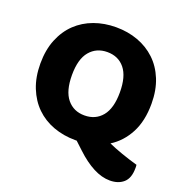

<svg xmlns="http://www.w3.org/2000/svg" viewBox="-138 -748 982 1028"><g transform="rotate(20 352.5 -233.5)"><path d="M35 -304Q35 -382 59.5 -442Q84 -502 126.5 -542.5Q169 -583 226.5 -604Q284 -625 351 -625Q418 -625 475.5 -604Q533 -583 576 -542.5Q619 -502 643.5 -442Q668 -382 668 -304Q668 -206 632 -137.5Q596 -69 534 -30Q549 -23 569.5 -15Q590 -7 612.5 1Q635 9 659 16.5Q683 24 704 30Q705 36 705 40.5Q705 45 705 49Q705 106 675.5 132Q646 158 598 158Q552 158 503 132.5Q454 107 403 59L359 18H351Q283 18 225 -3.5Q167 -25 125 -66Q83 -107 59 -167Q35 -227 35 -304ZM215 -304Q215 -213 252 -168Q289 -123 351 -123Q414 -123 451 -168Q488 -213 488 -304Q488 -394 451.5 -439Q415 -484 352 -484Q290 -484 252.5 -439.5Q215 -395 215 -304Z"/></g></svg>

Font: Baloo Tammudu
Style: Regular
Weight: 400
Designer: Omkar Shende and Ek Type
Foundry: Ek Type
Version: Version 1.443;PS 1.000;hotconv 16.6.51;makeotf.lib2.5.65220;